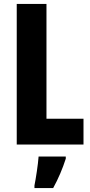

<svg xmlns="http://www.w3.org/2000/svg" viewBox="-20 -734 459 975"><path d="M65 0H404V-131H216V-714H65ZM314 72V61H176C173 103 162 173 155 208V221H250C276 174 298 122 314 72Z"/></svg>

Font: Noto Sans Gujarati UI ExtraCondensed ExtraBold
Style: Regular
Weight: 800
Width: 2
Designer: Jelle Bosma - Monotype Design Team, Universal Thirst
Foundry: Monotype Imaging Inc.
Version: Version 2.106